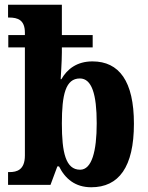

<svg xmlns="http://www.w3.org/2000/svg" viewBox="-20 -780 624 810"><path d="M365 10C481 10 545 -75 545 -258C545 -437 483 -521 370 -521C304 -521 263 -488 239 -446H236C236 -452 241 -520 241 -559V-580H371V-632H241V-760H14V-706H18C55 -706 85 -696 85 -642V-632H15V-580H85V-124C85 -63 51 -54 20 -54H14V0H193L222 -78H229C255 -26 297 10 365 10ZM318 -64C257 -64 241 -137 241 -259C241 -382 257 -449 317 -449C367 -449 388 -383 388 -260C388 -141 367 -64 318 -64Z"/></svg>

Font: Noto Serif Condensed ExtraBold
Style: Regular
Weight: 800
Width: 3
Designer: Monotype Design Team
Foundry: Monotype Imaging Inc.
Version: Version 2.013